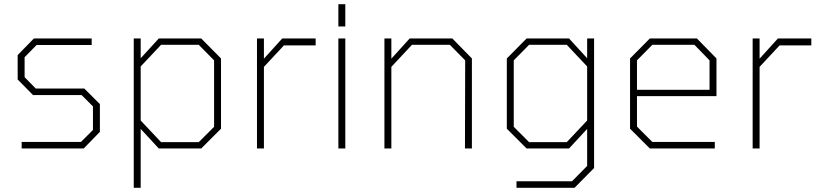

<svg xmlns="http://www.w3.org/2000/svg" viewBox="-20 -706 3893 913"><path d="M83 0V-31H365L422 -88V-200L368 -254H137L64 -328V-444L141 -523H416V-492H154L97 -434V-339L150 -285H381L455 -211V-79L378 0Z M616 187V-523H649V-429L735 -523H937L1031 -428V-94L937 0H735L649 -93V187ZM746 -30H925L998 -103V-419L925 -493H746L649 -390V-133Z M1202 0V-523H1235V-427L1322 -523H1481V-490H1330L1235 -388V0Z M1589 -580V-686H1622V-580ZM1589 0V-523H1622V0Z M1808 0V-523H1841V-427L1928 -523H2131L2224 -428V0H2191L2192 -419L2119 -493H1939L1841 -388V0Z M2436 187V156H2700L2772 83V-93L2686 0H2484L2390 -94V-428L2484 -523H2686L2772 -429V-523H2805V93L2712 187ZM2675 -30 2772 -133V-390L2675 -493H2496L2423 -419V-103L2496 -30Z M3070 0 2976 -94V-428L3070 -523H3294L3387 -428V-249H3009V-104L3082 -31H3379V0ZM3009 -279H3354V-419L3282 -493H3082L3009 -419Z M3559 0V-523H3592V-427L3679 -523H3838V-490H3687L3592 -388V0Z"/></svg>

Font: Tomorrow ExtraLight
Style: Regular
Weight: 275
Designer: Tony de Marco, Monica Rizzolli
Foundry: Just in Type
Version: Version 2.002